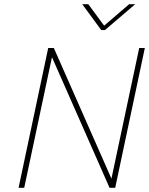

<svg xmlns="http://www.w3.org/2000/svg" viewBox="-20 -900 714 920"><path d="M211 -670 69 0H96L229 -626L505 0H532L674 -670H647L514 -44L238 -670ZM374 -880 465 -756H483L628 -880H599L479 -777L403 -880Z"/></svg>

Font: LT Wave Mono Thin
Style: Italic
Weight: 100
Designer: Daniel Lyons
Version: Version 2.5 (Glyphs App)